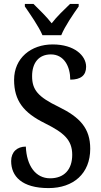

<svg xmlns="http://www.w3.org/2000/svg" viewBox="-20 -951 518 981"><path d="M197 -771H293C311 -816 355 -880 382 -918V-931H338C308 -902 270 -866 244 -832C218 -866 180 -902 151 -931H107V-918C133 -880 178 -816 197 -771ZM228 10C355 10 441 -64 441 -191C441 -296 388 -352 280 -405C174 -456 144 -492 144 -562C144 -631 179 -673 240 -673C308 -673 339 -610 339 -544C393 -544 420 -566 420 -610C420 -666 361 -724 249 -724C138 -724 52 -654 52 -543C52 -436 101 -375 208 -322C304 -274 349 -238 349 -160C349 -85 308 -40 236 -40C162 -40 116 -104 112 -202C68 -202 37 -175 37 -128C37 -50 92 10 228 10Z"/></svg>

Font: Noto Serif Myanmar Condensed Medium
Style: Regular
Weight: 500
Width: 3
Designer: Ben Mitchell and the Monotype Design Team
Foundry: Monotype Imaging Inc.
Version: Version 2.106